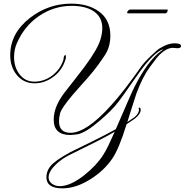

<svg xmlns="http://www.w3.org/2000/svg" viewBox="-20 -713 1011 1051"><path d="M322 318Q234 318 234 257Q234 225 255 198Q279 167 363 121Q365 120 395.5 105Q426 90 485 61Q524 42 556.5 25Q589 8 614 -6Q656 -103 681 -160.5Q706 -218 716 -237Q788 -380 862 -434Q864 -436 867.5 -438.5Q871 -441 875 -445Q823 -427 743 -317Q715 -278 687 -237.5Q659 -197 630 -158Q610 -131 583.5 -105Q557 -79 527 -53Q450 13 405 22Q395 23 384.5 24.5Q374 26 365 26Q274 26 274 -58Q274 -129 333 -206Q361 -242 389 -277.5Q417 -313 444 -349Q516 -446 531 -501Q540 -533 540 -559Q540 -623 487 -655Q443 -681 373 -681Q275 -681 193 -625Q114 -571 73 -478Q57 -443 57 -401Q57 -346 85 -309Q116 -266 168 -266Q222 -266 268 -301Q313 -337 328 -389V-390Q328 -401 331.5 -406.5Q335 -412 337 -412Q341 -412 341 -401Q341 -394 338 -386Q320 -328 274 -294Q226 -257 169 -257Q108 -257 70 -305Q36 -348 36 -411Q36 -531 144 -615Q245 -693 369 -693Q461 -693 519 -652Q584 -607 584 -518Q584 -458 556 -414Q540 -389 517 -357.5Q494 -326 463 -290Q442 -266 420.5 -242.5Q399 -219 378 -194Q317 -122 309 -93Q303 -69 303 -50Q303 14 366 14Q453 14 586 -134Q621 -172 664 -227.5Q707 -283 759 -357Q766 -366 777.5 -378.5Q789 -391 806 -407Q824 -424 837 -435.5Q850 -447 859 -451Q900 -476 935 -476Q971 -476 971 -461Q971 -449 951 -449Q950 -449 946.5 -449.5Q943 -450 939 -450Q935 -450 931.5 -450.5Q928 -451 926 -451Q893 -451 854 -414Q846 -406 833 -389.5Q820 -373 801 -347Q781 -320 762.5 -284Q744 -248 727 -202Q722 -187 709.5 -148Q697 -109 677 -45Q694 -56 704.5 -63.5Q715 -71 718 -73Q741 -93 741 -114Q741 -115 740 -117Q739 -118 739 -120Q739 -124 743 -124Q750 -124 750 -111Q750 -90 721 -66Q717 -63 705.5 -55Q694 -47 673 -33Q631 103 594 156Q550 221 475 268Q396 318 322 318ZM307 306Q365 306 441 246Q508 193 545 135Q558 115 573.5 83Q589 51 608 8Q573 29 510 61Q447 93 357 137Q318 157 287 186Q246 225 246 258Q246 280 266 294Q284 306 307 306ZM679 -640Q676 -640 676 -644Q676 -649 681.5 -655Q687 -661 694 -661H896Q898 -661 898 -658Q898 -652 894.5 -646Q891 -640 883 -640Z"/></svg>

Font: Imperial Script
Style: Regular
Weight: 400
Designer: Robert E. Leuschke
Foundry: Robert E. Leuschke
Version: Version 1.010; ttfautohint (v1.8.3)